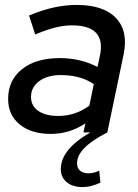

<svg xmlns="http://www.w3.org/2000/svg" viewBox="-20 -538 562 780"><path d="M315 222Q275 222 251 202Q227 182 227 149Q227 69 347 0H319L327 -37Q263 6 186 6Q107 6 60 -32.5Q13 -71 13 -136Q13 -212 69.5 -257Q126 -302 223 -302Q307 -302 376 -266L386 -312Q412 -435 272 -435Q241 -435 206 -426.5Q171 -418 123 -398L98 -475Q153 -498 200.5 -508Q248 -518 291 -518Q401 -518 451.5 -464.5Q502 -411 482 -316L416 0Q352 33 322.5 63.5Q293 94 293 126Q293 145 305.5 155.5Q318 166 339 166Q363 166 383 155L388 204Q371 212 352.5 217Q334 222 315 222ZM217 -67Q287 -67 343 -109L361 -196Q308 -233 227 -233Q173 -233 139.5 -208.5Q106 -184 106 -144Q106 -108 135.5 -87.5Q165 -67 217 -67Z"/></svg>

Font: Red Hat Display Medium
Style: Italic
Weight: 500
Italic angle: -12°
Designer: Pentagram, MCKL
Foundry: Pentagram, MCKL
Version: Version 1.023; ttfautohint (v1.8.3)